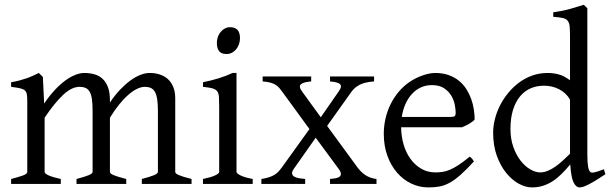

<svg xmlns="http://www.w3.org/2000/svg" viewBox="-20 -777 2584 811"><path d="M579.1 0V-21Q614.3 -30.3 630.6 -37.1Q647 -43.9 647 -50.8V-309.1Q647 -338.9 643.8 -358.6Q640.6 -378.4 634 -389.6Q627.4 -400.9 616.9 -405.5Q606.4 -410.2 591.8 -410.2Q575.7 -410.2 557.6 -401.1Q539.6 -392.1 520.5 -375.2Q501.5 -358.4 482.2 -334.2Q462.9 -310.1 444.3 -279.8V-50.8Q444.3 -43.9 459.5 -37.4Q474.6 -30.8 513.2 -21V0H303.2V-21Q338.4 -30.3 354.7 -37.1Q371.1 -43.9 371.1 -50.8V-309.1Q371.1 -338.9 368.2 -358.6Q365.2 -378.4 358.6 -389.6Q352.1 -400.9 341.6 -405.5Q331.1 -410.2 315.9 -410.2Q282.7 -410.2 246.3 -376Q210 -341.8 168.5 -279.8V-50.8Q168.5 -43.5 186.8 -35.6Q205.1 -27.8 236.8 -21V0H26.9V-21Q59.1 -29.3 77.1 -35.9Q95.2 -42.5 95.2 -50.8V-347.2Q95.2 -366.7 93.5 -377.9Q91.8 -389.2 84.7 -395.3Q77.6 -401.4 64 -404.3Q50.3 -407.2 26.9 -410.2V-429.7Q45.4 -432.6 61 -436.8Q76.7 -440.9 90.8 -445.8Q105 -450.7 117.9 -456.5Q130.9 -462.4 144 -468.8L161.1 -451.7L166.5 -339.8Q188.5 -372.1 210.9 -396.2Q233.4 -420.4 255.4 -436.5Q277.3 -452.6 297.9 -460.7Q318.4 -468.8 335.9 -468.8Q359.4 -468.8 379.2 -463.1Q398.9 -457.5 413.3 -444.1Q427.7 -430.7 436 -408.7Q444.3 -386.7 444.3 -354V-343.8Q464.8 -374.5 486.8 -397.7Q508.8 -420.9 530.5 -436.8Q552.2 -452.6 573 -460.7Q593.8 -468.8 611.8 -468.8Q635.3 -468.8 655 -462.4Q674.8 -456.1 689.2 -442.9Q703.6 -429.7 711.9 -409.4Q720.2 -389.2 720.2 -361.8V-50.8Q720.2 -43.9 735.4 -37.4Q750.5 -30.8 789.1 -21V0Z M837.4 0V-21Q870.6 -27.8 888.2 -35.9Q905.8 -43.9 905.8 -50.8V-327.1Q905.8 -352.1 904.8 -367.4Q903.8 -382.8 897.5 -391.4Q891.1 -399.9 877.2 -403.8Q863.3 -407.7 837.4 -410.2V-429.7Q852.5 -432.6 869.4 -436.8Q886.2 -440.9 902.8 -446Q919.4 -451.2 934.6 -457Q949.7 -462.9 962.4 -468.8H979V-50.8Q979 -44.9 995.4 -36.4Q1011.7 -27.8 1047.4 -21V0ZM993.7 -615.7Q993.7 -602.1 989.3 -589.8Q984.9 -577.6 977.3 -568.6Q969.7 -559.6 959.5 -554.2Q949.2 -548.8 937 -548.8Q915 -548.8 905.5 -561Q896 -573.2 896 -595.7Q896 -609.4 900.4 -621.6Q904.8 -633.8 912.6 -642.8Q920.4 -651.9 930.4 -657Q940.4 -662.1 952.1 -662.1Q993.7 -662.1 993.7 -615.7Z M1374 0V-21Q1386.2 -22 1397 -23.9Q1407.7 -25.9 1413.8 -30.3Q1419.9 -34.7 1419.9 -42.7Q1419.9 -50.8 1410.2 -64L1313.5 -195.3L1221.2 -64Q1211.9 -50.8 1213.9 -42.7Q1215.8 -34.7 1224.1 -30.3Q1232.4 -25.9 1244.9 -23.9Q1257.3 -22 1269 -21V0H1084V-21Q1103.5 -23.9 1117.2 -28.6Q1130.9 -33.2 1140.4 -39.3Q1149.9 -45.4 1156.5 -52.5Q1163.1 -59.6 1168.5 -66.9L1287.1 -231.9L1172.4 -389.2Q1166 -397.9 1159.7 -405.5Q1153.3 -413.1 1144.3 -418.7Q1135.3 -424.3 1122.1 -428Q1108.9 -431.6 1089.4 -433.1V-454.1H1294.4V-433.1Q1279.3 -431.6 1268.3 -429Q1257.3 -426.3 1251.7 -421.6Q1246.1 -417 1246.8 -409.4Q1247.6 -401.9 1256.3 -390.1L1335 -281.7L1410.2 -390.1Q1418.9 -401.9 1419.9 -409.7Q1420.9 -417.5 1415.8 -422.1Q1410.6 -426.8 1399.9 -429.2Q1389.2 -431.6 1374 -433.1V-454.1H1560.1V-433.1Q1520.5 -430.2 1498.8 -418.7Q1477.1 -407.2 1464.4 -389.2L1361.8 -245.1L1492.2 -66.9Q1498 -59.6 1504.9 -52.5Q1511.7 -45.4 1520.8 -39.1Q1529.8 -32.7 1542 -27.8Q1554.2 -22.9 1570.3 -21V0Z M1804.2 -417.5Q1778.8 -417.5 1757.6 -407.7Q1736.3 -397.9 1720 -380.1Q1703.6 -362.3 1692.6 -337.6Q1681.6 -313 1677.2 -283.2H1886.2Q1897.5 -283.2 1901.1 -286.9Q1904.8 -290.5 1904.8 -300.8Q1904.8 -314 1901.1 -333.7Q1897.5 -353.5 1886.5 -372.3Q1875.5 -391.1 1855.7 -404.3Q1835.9 -417.5 1804.2 -417.5ZM1984.9 -272Q1976.1 -262.2 1961.4 -253.9Q1946.8 -245.6 1931.2 -239.3H1674.3Q1674.8 -201.2 1684.8 -166.7Q1694.8 -132.3 1713.6 -106.2Q1732.4 -80.1 1759 -64.5Q1785.6 -48.8 1818.8 -48.8Q1834 -48.8 1848.4 -50.8Q1862.8 -52.7 1879.4 -59.6Q1896 -66.4 1916.3 -79.6Q1936.5 -92.8 1963.9 -115.2Q1970.2 -111.8 1974.9 -105.5Q1979.5 -99.1 1981.9 -95.2Q1949.2 -59.6 1924.6 -37.8Q1899.9 -16.1 1878.2 -4.4Q1856.4 7.3 1835.2 11Q1814 14.6 1789.1 14.6Q1751.5 14.6 1717.5 -1.5Q1683.6 -17.6 1657.7 -47.1Q1631.8 -76.7 1616.5 -118.4Q1601.1 -160.2 1601.1 -211.9Q1601.1 -244.6 1608.4 -276.4Q1615.7 -308.1 1629.6 -336.4Q1643.6 -364.7 1663.6 -388.7Q1683.6 -412.6 1709 -430.2Q1719.7 -437.5 1733.2 -444.6Q1746.6 -451.7 1761.2 -457Q1775.9 -462.4 1790.3 -465.6Q1804.7 -468.8 1817.9 -468.8Q1849.6 -468.8 1874.5 -460Q1899.4 -451.2 1918 -436.3Q1936.5 -421.4 1949.2 -401.6Q1961.9 -381.8 1970 -359.9Q1978 -337.9 1981.4 -315.2Q1984.9 -292.5 1984.9 -272Z M2537.1 -41Q2514.6 -25.9 2497.3 -15.4Q2480 -4.9 2467 1.7Q2454.1 8.3 2444.8 11.5Q2435.5 14.6 2428.7 14.6Q2412.6 14.6 2402.3 -7.3Q2392.1 -29.3 2388.7 -82.5Q2370.1 -60.1 2351.8 -42Q2333.5 -23.9 2314.2 -11.5Q2294.9 1 2273.4 7.8Q2252 14.6 2227.1 14.6Q2199.7 14.6 2170.9 -1.2Q2142.1 -17.1 2117.9 -46.9Q2093.8 -76.7 2078.4 -119.6Q2063 -162.6 2063 -216.8Q2063 -244.6 2070.6 -274.4Q2078.1 -304.2 2092.3 -332Q2106.4 -359.9 2127 -384.8Q2147.5 -409.7 2172.9 -428.5Q2198.2 -447.3 2228.5 -458Q2258.8 -468.8 2293 -468.8Q2315.9 -468.8 2338.6 -463.1Q2361.3 -457.5 2387.7 -438V-622.1Q2387.7 -648.9 2386.2 -664.8Q2384.8 -680.7 2377.9 -689.2Q2371.1 -697.8 2356.9 -700.9Q2342.8 -704.1 2316.9 -706.1V-725.1Q2356.9 -730.5 2388.7 -739.5Q2420.4 -748.5 2445.8 -756.8L2460.9 -742.2V-124Q2460.9 -106.9 2461.7 -94.7Q2462.4 -82.5 2463.9 -74.2Q2465.3 -65.9 2467.3 -60.5Q2469.2 -55.2 2472.2 -51.8Q2476.6 -46.4 2489 -48.6Q2501.5 -50.8 2530.8 -62ZM2387.7 -127.4V-356.4Q2371.6 -384.3 2342.3 -399.7Q2313 -415 2277.8 -415Q2246.6 -415 2220.7 -403.6Q2194.8 -392.1 2176 -369.1Q2157.2 -346.2 2146.7 -312Q2136.2 -277.8 2136.2 -231.9Q2136.2 -190.4 2148.2 -156.5Q2160.2 -122.6 2178.7 -98.6Q2197.3 -74.7 2219.5 -61.8Q2241.7 -48.8 2261.7 -48.8Q2278.3 -48.8 2294.4 -55.7Q2310.5 -62.5 2326.2 -73.5Q2341.8 -84.5 2357.2 -98.6Q2372.6 -112.8 2387.7 -127.4Z"/></svg>

Font: Noto Serif Devanagari
Style: Bold
Weight: 700
Designer: Monotype Design Team
Foundry: Monotype Imaging Inc.
Version: Version 1.01